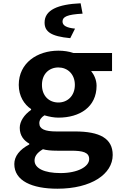

<svg xmlns="http://www.w3.org/2000/svg" viewBox="-20 -897 740 1167"><path d="M251 -760C251 -705 289 -676 407 -665L436 -723C384 -728 360 -742 360 -766C360 -795 388 -809 482 -814L470 -877C331 -871 251 -836 251 -760ZM67 100C67 202 174 250 329 250C535 250 665 161 665 45C665 -56 586 -98 436 -98H323C254 -98 219 -112 219 -148C219 -168 230 -183 250 -196C281 -187 309 -182 335 -182C465 -182 567 -247 567 -376C567 -412 551 -444 534 -465H661V-575H426C400 -584 368 -589 335 -589C207 -589 94 -515 94 -381C94 -313 127 -262 169 -234V-229C127 -200 100 -159 100 -120C100 -72 126 -42 158 -24V-19C99 12 67 53 67 100ZM435 -381C435 -313 389 -274 335 -274C279 -274 235 -313 235 -381C235 -448 279 -487 335 -487C389 -487 435 -448 435 -381ZM522 70C522 116 452 155 348 155C249 155 190 126 190 79C190 54 204 32 241 10C262 16 289 19 328 19H412C484 19 522 29 522 70Z"/></svg>

Font: Kawkab Mono
Style: Bold
Weight: 700
Monospace: yes
Designer: Abdullah Arif
Foundry: Abdullah Arif
Version: Version 1.000;PS 000.500;hotconv 1.0.88;makeotf.lib2.5.64775